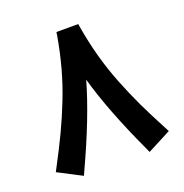

<svg xmlns="http://www.w3.org/2000/svg" viewBox="-119 -739 823 860"><g transform="rotate(-20 293.0 -309.5)"><path d="M293.5 -386.7Q248.5 -226.6 145 -3.9L136.7 14.6L118.7 5.4L41.5 -34.7L23.9 -43.9L33.2 -61.5Q74.2 -138.7 103.5 -200.4Q132.8 -262.2 159.9 -330.8Q187 -399.4 206.3 -469.7Q225.6 -540 238.8 -616.7L241.2 -632.8H257.8H328.6H345.2L347.7 -616.7Q360.8 -540 380.1 -469.7Q399.4 -399.4 426.5 -330.8Q453.6 -262.2 482.9 -200.4Q512.2 -138.7 553.2 -61.5L562.5 -43.9L544.9 -34.7L467.8 5.4L449.7 14.6L441.4 -3.9Q338.9 -224.6 293.5 -386.7Z"/></g></svg>

Font: Shabnam FD
Style: Bold
Weight: 700
Foundry: DejaVu fonts team - Redesigned by Saber Rastikerdar - Based on Vazir font
Version: Version 5.00;October 20, 2019;FontCreator 12.0.0.2547 64-bit